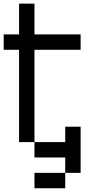

<svg xmlns="http://www.w3.org/2000/svg" viewBox="-20 -853 540 1040"><path d="M0 -583.3V-666.7H83.3V-833.3H166.7V-666.7H416.7V-583.3H166.7V-83.3H83.3V-583.3ZM166.7 -83.3H333.3V-166.7H416.7V83.3H333.3V0H166.7ZM166.7 166.7V83.3H333.3V166.7Z"/></svg>

Font: Galmuri11 Regular
Style: Regular
Weight: 400
Designer: Minseo Lee (Quiple)
Version: Version 2.356;hotconv 1.1.0;makeotfexe 2.6.0 DEVELOPMENT